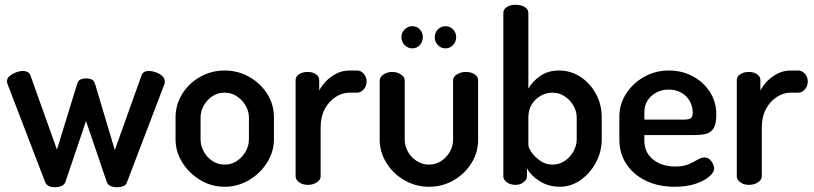

<svg xmlns="http://www.w3.org/2000/svg" viewBox="-20 -776 3416 806"><path d="M210 10Q196 10 185 5Q174 0 169 -13L14 -417Q12 -422 10.5 -426.5Q9 -431 9 -434Q9 -447 20 -456.5Q31 -466 46.5 -472Q62 -478 76 -478Q87 -478 96 -473.5Q105 -469 108 -459L219 -148L304 -424Q309 -439 319 -443Q329 -447 341 -447Q354 -447 364 -443Q374 -439 379 -424L462 -146L574 -459Q580 -478 605 -478Q619 -478 634.5 -472.5Q650 -467 661 -457Q672 -447 672 -433Q672 -430 671 -425Q670 -420 668 -417L513 -11Q509 1 497.5 5.5Q486 10 472 10Q456 10 444.5 5Q433 0 429 -10L341 -268L255 -13Q251 -1 238.5 4.5Q226 10 210 10Z M922 8Q868 8 821 -20Q774 -48 745.5 -93.5Q717 -139 717 -191V-283Q717 -336 744.5 -381Q772 -426 819.5 -453Q867 -480 923 -480Q979 -480 1026 -453.5Q1073 -427 1101.5 -382.5Q1130 -338 1130 -283V-191Q1130 -140 1101.5 -94Q1073 -48 1025.5 -20Q978 8 922 8ZM923 -85Q951 -85 974 -100Q997 -115 1011 -139.5Q1025 -164 1025 -191V-283Q1025 -309 1011 -333Q997 -357 974 -372Q951 -387 923 -387Q894 -387 871.5 -372Q849 -357 835.5 -333Q822 -309 822 -283V-191Q822 -164 835.5 -139.5Q849 -115 872 -100Q895 -85 923 -85Z M1272 0Q1250 0 1235.5 -11Q1221 -22 1221 -35V-440Q1221 -455 1235.5 -464.5Q1250 -474 1272 -474Q1292 -474 1306 -464.5Q1320 -455 1320 -440V-396Q1331 -417 1349.5 -436Q1368 -455 1393 -467.5Q1418 -480 1447 -480H1479Q1495 -480 1507 -466.5Q1519 -453 1519 -434Q1519 -415 1507 -401Q1495 -387 1479 -387H1447Q1417 -387 1389 -369Q1361 -351 1343.5 -318.5Q1326 -286 1326 -240V-35Q1326 -22 1310.5 -11Q1295 0 1272 0Z M1781 8Q1725 8 1677.5 -19.5Q1630 -47 1602 -92.5Q1574 -138 1574 -189V-439Q1574 -452 1589.5 -463Q1605 -474 1627 -474Q1648 -474 1663.5 -463Q1679 -452 1679 -439V-189Q1679 -163 1692.5 -139Q1706 -115 1729.5 -100Q1753 -85 1781 -85Q1809 -85 1832 -100Q1855 -115 1868.5 -139Q1882 -163 1882 -189V-440Q1882 -454 1898.5 -464Q1915 -474 1935 -474Q1958 -474 1972.5 -464Q1987 -454 1987 -440V-189Q1987 -136 1959 -91Q1931 -46 1884 -19Q1837 8 1781 8ZM1850 -573Q1831 -573 1818 -587Q1805 -601 1805 -620Q1805 -639 1818 -652.5Q1831 -666 1850 -666Q1869 -666 1882 -652.5Q1895 -639 1895 -620Q1895 -601 1882 -587Q1869 -573 1850 -573ZM1711 -573Q1692 -573 1678.5 -587Q1665 -601 1665 -620Q1665 -639 1678.5 -652.5Q1692 -666 1711 -666Q1730 -666 1742.5 -652.5Q1755 -639 1755 -620Q1755 -601 1742.5 -587Q1730 -573 1711 -573Z M2330 8Q2283 8 2245.5 -15.5Q2208 -39 2192 -70V-35Q2192 -22 2178 -11Q2164 0 2144 0Q2122 0 2107.5 -11Q2093 -22 2093 -35V-722Q2093 -737 2107.5 -746.5Q2122 -756 2144 -756Q2167 -756 2182.5 -746.5Q2198 -737 2198 -722V-404Q2214 -433 2247 -456.5Q2280 -480 2327 -480Q2376 -480 2416.5 -453.5Q2457 -427 2481.5 -382.5Q2506 -338 2506 -283V-191Q2506 -139 2481.5 -93.5Q2457 -48 2417 -20Q2377 8 2330 8ZM2300 -85Q2327 -85 2350 -100Q2373 -115 2387 -140Q2401 -165 2401 -191V-283Q2401 -309 2387 -333Q2373 -357 2350 -372Q2327 -387 2299 -387Q2274 -387 2251 -374.5Q2228 -362 2213 -339Q2198 -316 2198 -283V-168Q2198 -156 2211.5 -136.5Q2225 -117 2248 -101Q2271 -85 2300 -85Z M2812 8Q2744 8 2692 -17Q2640 -42 2610 -86.5Q2580 -131 2580 -191V-286Q2580 -339 2608.5 -383Q2637 -427 2684 -453.5Q2731 -480 2788 -480Q2842 -480 2887 -456.5Q2932 -433 2959.5 -391Q2987 -349 2987 -295Q2987 -253 2974 -235Q2961 -217 2940 -213Q2919 -209 2896 -209H2685V-186Q2685 -136 2721.5 -106.5Q2758 -77 2815 -77Q2850 -77 2872 -87Q2894 -97 2909 -106Q2924 -115 2937 -115Q2950 -115 2959 -107Q2968 -99 2973 -88Q2978 -77 2978 -68Q2978 -53 2957.5 -35Q2937 -17 2900 -4.5Q2863 8 2812 8ZM2685 -274H2851Q2873 -274 2880.5 -280Q2888 -286 2888 -304Q2888 -330 2875 -352.5Q2862 -375 2839 -387.5Q2816 -400 2787 -400Q2759 -400 2736 -388Q2713 -376 2699 -355Q2685 -334 2685 -306Z M3124 0Q3102 0 3087.5 -11Q3073 -22 3073 -35V-440Q3073 -455 3087.5 -464.5Q3102 -474 3124 -474Q3144 -474 3158 -464.5Q3172 -455 3172 -440V-396Q3183 -417 3201.5 -436Q3220 -455 3245 -467.5Q3270 -480 3299 -480H3331Q3347 -480 3359 -466.5Q3371 -453 3371 -434Q3371 -415 3359 -401Q3347 -387 3331 -387H3299Q3269 -387 3241 -369Q3213 -351 3195.5 -318.5Q3178 -286 3178 -240V-35Q3178 -22 3162.5 -11Q3147 0 3124 0Z"/></svg>

Font: Dosis SemiBold
Style: Regular
Weight: 600
Designer: EdgarTolentino, PabloImpallari, IginoMarini
Foundry: EdgarTolentino, PabloImpallari, IginoMarini
Version: Version 3.001; ttfautohint (v1.8.2)